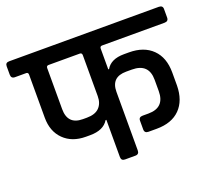

<svg xmlns="http://www.w3.org/2000/svg" viewBox="-132 -765 1008 907"><g transform="rotate(-20 371.5 -311.5)"><path d="M422 -314V-20Q422 0 403 0H351Q332 0 332 -19V-206H328Q303 -164 235 -164H214Q145 -164 103.5 -205Q62 -246 62 -315V-531Q62 -542 53 -543H-5Q-24 -543 -24 -563V-605Q-24 -623 -5 -623H747Q767 -623 767 -605V-562Q767 -543 747 -543H433Q422 -543 422 -531V-427H426Q450 -469 516 -469H541Q616 -469 658.5 -427Q701 -385 701 -310V-244Q700 -169 658.5 -127Q617 -85 541 -85H500Q480 -85 480 -104V-148Q480 -166 500 -166H529Q611 -166 611 -249V-306Q611 -388 526 -388H498Q422 -388 422 -314ZM229 -247H249Q291 -247 311.5 -268Q332 -289 332 -325V-531Q332 -543 321 -543H164Q153 -543 153 -531V-325Q153 -247 229 -247Z"/></g></svg>

Font: Rajdhani Semibold
Style: Regular
Weight: 600
Designer: Satya Rajpurohit, Jyotish Sonowal
Foundry: Indian Type Foundry
Version: Version 1.200;PS 1.0;hotconv 1.0.78;makeotf.lib2.5.61930; tt